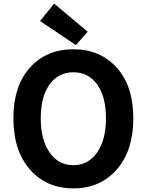

<svg xmlns="http://www.w3.org/2000/svg" viewBox="-20 -1026 810 1060"><path d="M625 -90.5Q534 14 385 14Q236 14 145 -90.5Q54 -195 54 -373Q54 -551 145 -652.5Q236 -754 385 -754Q534 -754 625 -652Q716 -550 716 -372.5Q716 -195 625 -90.5ZM254 -184Q303 -114 385 -114Q467 -114 516 -184Q565 -254 565 -373Q565 -492 516.5 -559.5Q468 -627 385 -627Q302 -627 253.5 -559.5Q205 -492 205 -373Q205 -254 254 -184ZM399 -777 201 -910 279 -1006 464 -851Z"/></svg>

Font: Swei Fan Sans CJK TC
Style: Bold
Weight: 700
Version: Version 2.130